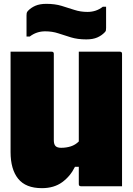

<svg xmlns="http://www.w3.org/2000/svg" viewBox="-20 -969 690 999"><path d="M198 10Q114 10 74.5 -39Q35 -88 35 -178V-700H249Q260 -700 260 -689V-240Q260 -218 269 -209Q278 -200 298 -200Q325 -200 348.5 -207.5Q372 -215 390 -233V-700H604Q615 -700 615 -689V0H401Q390 0 390 -11V-101H370Q346 -52 303.5 -21Q261 10 198 10ZM435 -907Q481 -907 515 -934H532V-824Q532 -815 531 -810.5Q530 -806 525 -801Q509 -784 486 -774Q463 -764 429 -764Q384 -764 349.5 -774.5Q315 -785 283.5 -795.5Q252 -806 215 -806Q170 -806 135 -779H118V-889Q118 -897 119 -901.5Q120 -906 125 -912Q141 -929 164 -939Q187 -949 221 -949Q266 -949 300.5 -938.5Q335 -928 367 -917.5Q399 -907 435 -907Z"/></svg>

Font: Recursive Sn Lnr St XBk
Style: Regular
Weight: 1000
Version: Version 1.079;hotconv 1.0.112;makeotfexe 2.5.65598; ttfautoh